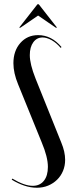

<svg xmlns="http://www.w3.org/2000/svg" viewBox="-20 -873 346 902"><path d="M205 -89Q205 -135 176 -204L65 -477Q43 -530 43 -576Q43 -634 75.5 -671Q108 -708 159 -708Q222 -708 269 -652L265 -648Q246 -671 223 -684Q200 -697 180 -697Q153 -697 136.5 -674.5Q120 -652 120 -614Q120 -572 147 -504L268 -203Q286 -160 286 -122Q286 -94 276 -70Q266 -46 248 -28.5Q230 -11 206 -1Q182 9 153 9Q124 9 94 -1Q64 -11 35 -29L38 -34Q94 0 134 0Q167 0 186 -23.5Q205 -47 205 -89ZM156 -853H162L248 -743H242L159 -800L76 -743H70Z"/></svg>

Font: Moniqa SemBd Narrow Display
Style: Regular
Weight: 600
Width: 4
Designer: Rajesh Rajput
Foundry: Rajesh Rajput
Version: Version 1.000